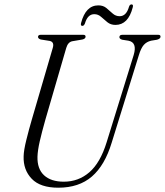

<svg xmlns="http://www.w3.org/2000/svg" viewBox="-20 -862 768 894"><path d="M476.5 -199.5 602.5 -606Q620 -664.5 578 -672.5L549 -677Q535.5 -681 536 -689.5Q536 -700 550.5 -700H716.5Q727.5 -700 727.5 -691.5Q727.5 -681.5 711 -677L683.5 -672.5Q662.5 -667.5 649.5 -652.8Q636.5 -638 626.5 -605L500 -197.5Q468 -92 407.8 -40Q347.5 12 251.5 12Q167.5 12 127.8 -29.5Q88 -71 90 -134Q90.5 -162 102.8 -211.2Q115 -260.5 128.5 -306.5L226 -640Q233.5 -666.5 211.5 -671.5L170 -678Q157 -682 157 -690.5Q157.5 -700 170 -700H367Q378.5 -700 378.5 -691.5Q378.5 -681.5 363.5 -678L316.5 -670Q296.5 -666 288.5 -639L191.5 -305.5Q174.5 -245.5 165 -203.8Q155.5 -162 154.5 -132.5Q153 -75.5 185.2 -45.8Q217.5 -16 277 -16Q345.5 -16 396.2 -60Q447 -104 476.5 -199.5ZM517.5 -746Q495.5 -746 480 -758.5Q464.5 -771 450.8 -783.5Q437 -796 419 -796Q388 -796 375.5 -753Q371 -741.5 363.5 -741.5Q354 -741.5 357.5 -755Q379 -837 438 -837Q460.5 -837 475.5 -824.5Q490.5 -812 504.5 -799.2Q518.5 -786.5 537 -786.5Q568 -786.5 580.5 -830Q584 -841.5 592.5 -841.5Q602 -841.5 598 -827.5Q577 -746 517.5 -746Z"/></svg>

Font: Fraunces 144pt Soft Light
Style: Italic
Weight: 300
Italic angle: -16°
Version: Version 1.000;[b76b70a41]